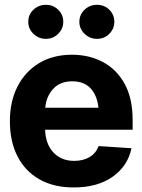

<svg xmlns="http://www.w3.org/2000/svg" viewBox="-20 -785 603 815"><path d="M293 10.7Q208.5 10.7 147.9 -23.4Q87.4 -57.6 54.7 -120.6Q22 -183.6 22 -270.5Q22 -354.5 54.4 -418Q86.9 -481.4 146 -517.1Q205.1 -552.7 285.6 -552.7Q357.9 -552.7 416.3 -522Q474.6 -491.2 508.8 -429.7Q543 -368.2 543 -275.4V-234.4H171.4Q173.8 -171.9 207.5 -137Q241.2 -102.1 294.9 -102.1Q333 -102.1 360.1 -118.2Q387.2 -134.3 398.4 -165L538.1 -155.8Q522.5 -80.1 458 -34.7Q393.6 10.7 293 10.7ZM286.6 -439.9Q235.8 -439.9 206.3 -408.4Q176.8 -377 171.9 -327.6H397.9Q392.6 -379.4 364.7 -409.7Q336.9 -439.9 286.6 -439.9ZM174.8 -620.1Q144 -620.1 121.8 -641.6Q99.6 -663.1 100.1 -692.4Q99.6 -722.7 121.8 -743.7Q144 -764.6 174.8 -764.6Q205.6 -764.6 227.1 -743.7Q248.5 -722.7 248.5 -692.4Q248.5 -663.1 227.1 -641.6Q205.6 -620.1 174.8 -620.1ZM391.6 -620.1Q360.8 -620.1 338.9 -641.6Q316.9 -663.1 316.9 -692.4Q316.9 -722.7 338.9 -743.7Q360.8 -764.6 391.6 -764.6Q422.9 -764.6 444.1 -743.7Q465.3 -722.7 465.3 -692.4Q465.3 -663.1 444.1 -641.6Q422.9 -620.1 391.6 -620.1Z"/></svg>

Font: Inter Tight
Style: Bold
Weight: 700
Designer: Rasmus Andersson
Foundry: rsms
Version: Version 3.004; ttfautohint (v1.8.4.7-5d5b)